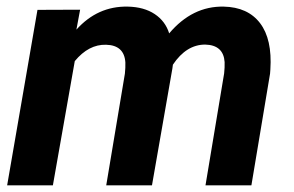

<svg xmlns="http://www.w3.org/2000/svg" viewBox="-20 -558 885 578"><path d="M221.2 -528.8 210 -468.8Q273.9 -540 364.7 -538.1Q413.6 -537.1 445.8 -515.6Q478 -494.1 489.3 -457.5Q559.1 -540 653.3 -538.1Q726.1 -536.6 762.9 -488.3Q799.8 -439.9 793.9 -348.6L793 -336.4L736.8 0H598.6L654.8 -337.4Q656.7 -355.5 656.2 -371.1Q652.8 -422.4 597.7 -423.8Q541 -423.8 500.5 -363.3L499 -352.1L437.5 0H299.8L356 -336.4Q357.9 -354.5 357.4 -370.1Q354 -421.9 299.3 -423.3Q247.1 -424.8 205.1 -374L139.2 0H1.5L92.8 -528.3Z"/></svg>

Font: RobotoInd
Style: Bold Italic
Weight: 700
Italic angle: -12°
Designer: Google
Version: Version 2.001150; 2014